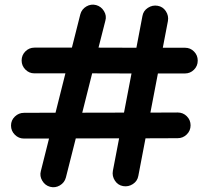

<svg xmlns="http://www.w3.org/2000/svg" viewBox="-20 -744 892 824"><path d="M194.8 57.6Q173.3 51.8 161.4 31.7Q149.4 11.7 155.3 -9.8L190.4 -149.4H82.5Q60.1 -149.4 43.7 -165.8Q27.3 -182.1 27.3 -205.1Q27.3 -228 43.9 -243.9Q60.5 -259.8 83 -259.8L218.3 -260.3L260.7 -429.2H127.4Q105 -429.2 88.9 -445.6Q72.8 -461.9 72.8 -484.4Q72.8 -507.3 88.9 -523.4Q105 -539.6 127.9 -539.6H288.6L324.7 -682.6Q330.6 -704.6 350.6 -716.3Q370.6 -728 392.6 -722.2Q414.1 -716.3 426.3 -696.3Q438.5 -676.3 432.1 -654.8L402.8 -539.6L565.4 -539.1L591.3 -675.3Q595.2 -697.8 614.7 -710.4Q634.3 -723.1 656.7 -719.2Q679.2 -715.3 691.9 -695.8Q704.6 -676.3 700.7 -653.8L678.7 -539.1H773.9Q796.9 -539.1 812.7 -522.9Q828.6 -506.8 828.6 -483.9Q828.6 -460.9 812.5 -444.8Q796.4 -428.7 773.4 -428.7H657.7L625.5 -260.7L742.7 -261.2Q765.6 -261.2 781.7 -245.1Q797.9 -229 797.9 -206.1Q797.9 -183.1 781.5 -167Q765.1 -150.9 742.2 -150.9L604.5 -150.4L573.7 10.7Q569.8 33.2 550.3 45.9Q530.8 58.6 508.3 54.7Q485.8 50.8 473.1 31.2Q460.4 11.7 464.4 -10.7L491.2 -150.4L305.2 -149.9L262.7 18.1Q256.8 40 236.8 51.8Q216.8 63.5 194.8 57.6ZM375.5 -429.2 333 -260.3 512.2 -260.7 544.4 -428.7Z"/></svg>

Font: Mikhak SemiBold
Style: Regular
Weight: 600
Designer: Amin Abedi
Version: Version 3.3